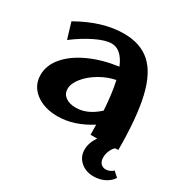

<svg xmlns="http://www.w3.org/2000/svg" viewBox="-171 -709 1012 1043"><g transform="rotate(30 335.0 -187.5)"><path d="M427 -61Q324 5 222 5Q137 5 83.5 -36.5Q30 -78 30 -145Q30 -205 74.5 -257.5Q119 -310 198.5 -346.5Q278 -383 379 -397Q343 -485 280 -485Q242 -485 182 -456Q122 -427 60 -380L30 -480Q179 -565 312 -565Q416 -565 479 -508.5Q542 -452 571 -329Q600 -206 600 -2L580 -1Q566 12 557.5 32.5Q549 53 549 74Q549 97 561 110.5Q573 124 593 124Q606 124 619.5 118Q633 112 638 104L670 133Q654 159 622.5 174.5Q591 190 555 190Q505 190 472.5 161Q440 132 440 88Q440 43 470 2H428ZM285 -85Q356 -85 424 -147Q418 -249 401 -326Q350 -316 302.5 -288Q255 -260 225 -223Q195 -186 195 -152Q195 -121 219.5 -103Q244 -85 285 -85Z"/></g></svg>

Font: Otomanopee One
Style: Regular
Weight: 400
Designer: Das Ende der Wildnis
Foundry: Gutenberg Labo
Version: Version 3.005